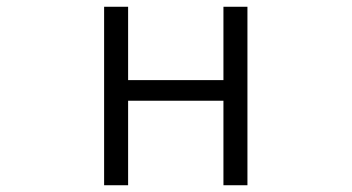

<svg xmlns="http://www.w3.org/2000/svg" viewBox="-20 -518 1040 568"><path d="M712 30V-498H641V-281H359V-498H288V30H359V-220H641V30Z"/></svg>

Font: LINE Seed JP_OTF Regular
Style: Regular
Weight: 400
Designer: LY Corporation & Fontrix & Fontworks
Version: Version 1.002